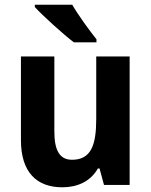

<svg xmlns="http://www.w3.org/2000/svg" viewBox="-20 -786 642 816"><path d="M287 -766H128V-756C161 -720 249 -640 294 -606H390V-619C362 -654 312 -722 287 -766ZM531 -546H389V-281C389 -169 367 -107 286 -107C233 -107 211 -148 211 -227V-546H69V-190C69 -55 135 10 245 10C309 10 365 -15 396 -70H403L422 0H531Z"/></svg>

Font: Noto Sans Gurmukhi SemiCondensed
Style: Bold
Weight: 700
Width: 4
Designer: Jelle Bosma - Monotype Design Team
Foundry: Monotype Imaging Inc.
Version: Version 2.004